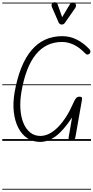

<svg xmlns="http://www.w3.org/2000/svg" viewBox="-25 -1249 826 1702"><path d="M331 9Q266 9 216.5 -24.2Q167 -57.5 136.5 -117.5Q106 -177.5 97.2 -258.2Q88.5 -339 105 -434Q194.5 -928.5 526.5 -928.5Q593 -928.5 653.2 -899.2Q713.5 -870 766.5 -814Q775.5 -805 776.5 -793.8Q777.5 -782.5 770 -774.5Q762 -766.5 752 -765.2Q742 -764 730 -776Q680 -828.5 628.5 -852.8Q577 -877 525 -877Q241 -877 165 -435Q151 -352.5 156 -281.5Q161 -210.5 183.2 -157.2Q205.5 -104 243.2 -74Q281 -44 332.5 -44Q373 -44 413 -64.5Q453 -85 490.8 -123.8Q528.5 -162.5 562.8 -216.5Q597 -270.5 626 -337.5Q638 -365.5 649.2 -378.8Q660.5 -392 680 -392Q696.5 -392 700.5 -385.2Q704.5 -378.5 701 -361L643.5 -33.5Q641.5 -21.5 634.8 -10.5Q628 0.5 606.5 0Q589.5 -1 585.5 -10.2Q581.5 -19.5 583.5 -31L614 -208Q535.5 -89.5 467.5 -40.2Q399.5 9 331 9ZM331 9Q266 9 216.5 -24.2Q167 -57.5 136.5 -117.5Q106 -177.5 97.2 -258.2Q88.5 -339 105 -434Q194.5 -928.5 526.5 -928.5Q593 -928.5 653.2 -899.2Q713.5 -870 766.5 -814Q775.5 -805 776.5 -793.8Q777.5 -782.5 770 -774.5Q762 -766.5 752 -765.2Q742 -764 730 -776Q680 -828.5 628.5 -852.8Q577 -877 525 -877Q241 -877 165 -435Q151 -352.5 156 -281.5Q161 -210.5 183.2 -157.2Q205.5 -104 243.2 -74Q281 -44 332.5 -44Q373 -44 413 -64.5Q453 -85 490.8 -123.8Q528.5 -162.5 562.8 -216.5Q597 -270.5 626 -337.5Q638 -365.5 649.2 -378.8Q660.5 -392 680 -392Q696.5 -392 700.5 -385.2Q704.5 -378.5 701 -361L643.5 -33.5Q641.5 -21.5 634.8 -10.5Q628 0.5 606.5 0Q589.5 -1 585.5 -10.2Q581.5 -19.5 583.5 -31L614 -208Q535.5 -89.5 467.5 -40.2Q399.5 9 331 9ZM518 -1031.5Q513.5 -1031.5 506.2 -1036.2Q499 -1041 495 -1049L438 -1180.5Q428.5 -1201 433.8 -1212.8Q439 -1224.5 449 -1227.5Q462.5 -1231.5 473 -1226.2Q483.5 -1221 487 -1208L526 -1096.5L592 -1207Q603.5 -1226.5 617.2 -1227.2Q631 -1228 639.5 -1221Q649.5 -1211.5 649.2 -1200Q649 -1188.5 641.5 -1177.5L550.5 -1047Q542 -1034.5 533.8 -1033Q525.5 -1031.5 518 -1031.5ZM-5 424.5H781.5V432.5H-5ZM-5 -16H781.5V0H-5ZM-5 -501.5H781.5V-493.5H-5ZM-5 -1226H781.5V-1218H-5Z"/></svg>

Font: Edu AU VIC WA NT Guides
Style: Regular
Weight: 400
Designer: Tina and Corey Anderson, Eben Sorkin, Mirko Velimirovic
Foundry: Google for Education
Version: Version 1.001